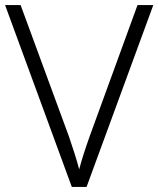

<svg xmlns="http://www.w3.org/2000/svg" viewBox="-20 -734 622 754"><path d="M582 -714H520L333 -201C314 -148 301 -107 291 -69C281 -107 267 -151 250 -200L61 -714H0L262 0H320Z"/></svg>

Font: Noto Sans Khmer UI Light
Style: Regular
Weight: 300
Designer: Danh Hong and the Monotype Design Team
Foundry: Monotype Imaging Inc.
Version: Version 2.002